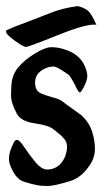

<svg xmlns="http://www.w3.org/2000/svg" viewBox="-21 -618 348 639"><path d="M299.8 -535.2Q296.9 -536.1 292 -536.1Q257.8 -536.1 166 -499Q74.2 -461.9 65.4 -461.9Q56.6 -461.9 27.8 -482.9Q-1 -503.9 -1 -512.7Q-1 -515.6 1 -517.6Q26.4 -529.3 64.5 -543L155.3 -578.1Q187.5 -590.8 237.3 -597.7Q255.9 -593.8 269.5 -584Q283.2 -574.2 299.8 -535.2ZM24.4 -142.6Q28.3 -152.3 36.1 -152.3Q43.9 -152.3 60.1 -127.9Q76.2 -103.5 96.7 -78.6Q117.2 -53.7 136.7 -53.7H140.6Q168 -56.6 184.1 -77.1Q200.2 -97.7 202.1 -126V-127.9Q202.1 -144.5 194.3 -153.8Q186.5 -163.1 183.6 -166Q180.7 -168.9 169.9 -177.2Q159.2 -185.5 157.2 -187.5Q140.6 -201.2 94.7 -207.5Q48.8 -213.9 35.2 -239.3Q15.6 -275.4 15.6 -301.8Q15.6 -305.7 16.1 -314Q16.6 -322.3 16.6 -328.1Q17.6 -367.2 39.1 -393.1Q60.5 -418.9 95.2 -439.9Q129.9 -460.9 148.9 -460.9Q168 -460.9 185.5 -456.1Q245.1 -440.4 262.7 -394.5Q269.5 -377.9 269.5 -364.7Q269.5 -351.6 259.3 -331.1Q249 -310.5 245.1 -310.5Q241.2 -310.5 234.4 -323.2Q213.9 -365.2 206.1 -370.1Q198.2 -375 189.9 -380.9Q181.6 -386.7 177.7 -388.7Q164.1 -396.5 157.2 -396.5Q150.4 -396.5 140.6 -394.5Q95.7 -379.9 95.7 -343.8Q95.7 -316.4 113.8 -308.1Q131.8 -299.8 154.8 -293.9Q177.7 -288.1 188.5 -279.3Q199.2 -270.5 220.2 -255.9Q241.2 -241.2 250 -234.4Q275.4 -210.9 285.2 -181.2Q294.9 -151.4 294.9 -122.1Q294.9 -92.8 276.4 -66.4Q249 -26.4 212.9 -15.6Q160.2 1 137.2 1Q114.3 1 101.6 -2L84 -5.9Q77.1 -7.8 75.7 -8.3Q74.2 -8.8 68.8 -10.3Q63.5 -11.7 57.6 -13.7Q51.8 -15.6 49.8 -17.1Q47.9 -18.6 44.4 -20.5Q41 -22.5 39.1 -25.4Q33.2 -30.3 29.3 -36.1Q8.8 -67.4 8.8 -89.8Q8.8 -112.3 24.4 -142.6Z"/></svg>

Font: Essays1743
Style: Medium
Weight: 500
Designer: Based on the typeface in a 1743 English translation of the essays of Montaigne.  PostScript/TrueType font designed by Jo
Version: Version 002.100